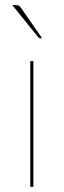

<svg xmlns="http://www.w3.org/2000/svg" viewBox="-20 -728 248 748"><path d="M110 -490V0H98V-490ZM41 -708Q49.5 -708 53.5 -706Q57.5 -704 62 -697L144 -579H137Q131.5 -579 129 -583L28 -708Z"/></svg>

Font: Lato 2
Style: Regular
Weight: 100
Designer: Lukasz Dziedzic with Adam Twardoch and Botio Nikoltchev
Foundry: tyPoland Lukasz Dziedzic
Version: Version 2.015; 2015-08-06; http://www.latofonts.com/